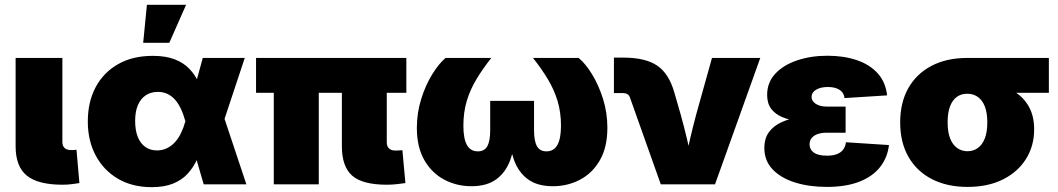

<svg xmlns="http://www.w3.org/2000/svg" viewBox="-20 -772 4430 804"><path d="M241.7 1.5Q139.2 1.5 92.3 -36.6Q45.4 -74.7 45.4 -159.2V-529.3H241.2V-177.7Q241.2 -161.1 250.5 -152.3Q259.8 -143.6 277.3 -143.6Q284.7 -143.6 290.3 -143.8Q295.9 -144 300.3 -145L312.5 -5.4Q299.8 -3.4 281.7 -1Q263.7 1.5 241.7 1.5Z M615.2 11.7Q534.2 11.7 474.1 -23.4Q414.1 -58.6 380.9 -120.6Q347.7 -182.6 347.7 -263.2Q347.7 -345.2 380.6 -407Q413.6 -468.8 474.6 -503.4Q535.6 -538.1 619.6 -538.1Q673.8 -538.1 711.2 -523.7Q748.5 -509.3 772.7 -484.1Q796.9 -459 811.5 -426.8Q826.2 -394.5 835 -359.4H875L917.5 -282.7L1011.7 0H833L755.9 -265.6Q747.6 -295.4 736.6 -318.1Q725.6 -340.8 711.7 -356Q697.8 -371.1 680.2 -379.2Q662.6 -387.2 641.1 -387.2Q611.3 -387.2 589.8 -372.6Q568.4 -357.9 557.1 -331.1Q545.9 -304.2 545.9 -265.6Q545.9 -227.1 556.6 -199.5Q567.4 -171.9 588.1 -157Q608.9 -142.1 637.2 -142.1Q659.2 -142.1 678 -150.9Q696.8 -159.7 711.7 -175.5Q726.6 -191.4 737.5 -213.9Q748.5 -236.3 755.9 -262.7L829.1 -529.3H1004.9L916.5 -262.7L873 -177.7H831.1Q820.8 -139.6 805.7 -105.7Q790.5 -71.8 766.4 -45.2Q742.2 -18.6 705.3 -3.4Q668.5 11.7 615.2 11.7ZM579.6 -592.8 595.2 -752H759.3L689 -592.8Z M1600.1 1.5Q1497.6 1.5 1454.6 -36.6Q1411.6 -74.7 1411.6 -159.2V-491.7H1599.6V-175.8Q1599.6 -159.2 1608.9 -150.4Q1618.2 -141.6 1635.7 -141.6Q1643.1 -141.6 1652.1 -142.1Q1661.1 -142.6 1665 -143.1L1677.7 -5.4Q1664.6 -3.4 1643.3 -1Q1622.1 1.5 1600.1 1.5ZM1126.5 0V-491.7H1314.9V0ZM1052.2 -383.3V-529.3H1681.6V-383.3Z M1953.6 7.8Q1893.1 7.8 1841.1 -19.3Q1789.1 -46.4 1757.3 -100.8Q1725.6 -155.3 1725.6 -236.8Q1725.6 -299.3 1743.7 -357.2Q1761.7 -415 1789.6 -460.2Q1817.4 -505.4 1845.7 -529.3H2037.1Q2001.5 -483.9 1975.1 -440.2Q1948.7 -396.5 1934.6 -349.1Q1920.4 -301.8 1920.4 -245.6Q1920.4 -191.4 1935.3 -164.8Q1950.2 -138.2 1981 -138.2Q2008.8 -138.2 2020.8 -159.9Q2032.7 -181.6 2032.7 -225.6V-349.6H2216.3V-225.6Q2216.3 -181.6 2228.5 -159.9Q2240.7 -138.2 2268.1 -138.2Q2298.8 -138.2 2314 -164.8Q2329.1 -191.4 2329.1 -245.6Q2329.1 -302.2 2314.7 -349.6Q2300.3 -397 2273.9 -440.7Q2247.6 -484.4 2211.9 -529.3H2403.3Q2432.1 -505.4 2459.7 -460.2Q2487.3 -415 2505.4 -357.2Q2523.4 -299.3 2523.4 -236.8Q2523.4 -155.3 2491.9 -100.8Q2460.4 -46.4 2408.4 -19.3Q2356.4 7.8 2295.4 7.8Q2230 7.8 2190.4 -21.5Q2150.9 -50.8 2132.3 -102.3Q2113.8 -153.8 2110.8 -219.7H2138.7Q2135.7 -153.8 2116.9 -102.3Q2098.1 -50.8 2058.6 -21.5Q2019 7.8 1953.6 7.8Z M2747.1 0 2617.7 -364.3Q2614.7 -373 2607.2 -377.7Q2599.6 -382.3 2588.4 -382.3H2550.8V-530.8H2589.4Q2682.6 -530.8 2731.9 -497.3Q2781.2 -463.9 2803.7 -384.8L2829.1 -296.9Q2844.2 -243.2 2857.2 -188Q2870.1 -132.8 2883.3 -73.7H2843.8Q2856.4 -132.8 2869.1 -187.7Q2881.8 -242.7 2896.5 -296.9L2961.4 -529.3H3163.6L2974.1 0Z M3441.9 10.7Q3368.7 10.7 3309.3 -7.8Q3250 -26.4 3215.3 -62.7Q3180.7 -99.1 3180.7 -152.3Q3180.7 -192.4 3200 -218.8Q3219.2 -245.1 3253.2 -260.5Q3287.1 -275.9 3330.3 -282.5Q3373.5 -289.1 3420.9 -289.1H3521V-216.3H3442.9Q3419.4 -216.3 3403.3 -210.4Q3387.2 -204.6 3378.7 -193.8Q3370.1 -183.1 3370.1 -167.5Q3370.1 -146 3387.9 -133.1Q3405.8 -120.1 3442.9 -120.1Q3467.8 -120.1 3484.4 -126.5Q3501 -132.8 3510.5 -145.3Q3520 -157.7 3522.5 -176.3L3702.6 -164.6Q3696.3 -111.3 3664.8 -71.8Q3633.3 -32.2 3577.4 -10.7Q3521.5 10.7 3441.9 10.7ZM3424.8 -258.3Q3374 -258.3 3331.3 -263.2Q3288.6 -268.1 3257.6 -280.8Q3226.6 -293.5 3209.5 -316.2Q3192.4 -338.9 3192.4 -374.5Q3192.4 -426.3 3226.1 -462.9Q3259.8 -499.5 3317.4 -519Q3375 -538.6 3445.3 -538.6Q3512.7 -538.6 3566.9 -520.5Q3621.1 -502.4 3654.8 -465.6Q3688.5 -428.7 3694.8 -372.6L3516.6 -361.3Q3513.7 -384.3 3495.4 -396Q3477.1 -407.7 3446.8 -407.7Q3416 -407.7 3397.2 -396.2Q3378.4 -384.8 3378.4 -366.2Q3378.4 -348.6 3396 -337.2Q3413.6 -325.7 3441.9 -325.7H3521V-258.3Z M4031.2 10.7Q3945.8 10.7 3882.3 -22Q3818.8 -54.7 3784.2 -115.2Q3749.5 -175.8 3749.5 -259.3Q3749.5 -342.3 3783.4 -402.6Q3817.4 -462.9 3880.4 -496.1Q3943.4 -529.3 4029.3 -529.3H4372.1V-383.3H4132.8L4029.3 -379.4Q4004.9 -379.4 3986.6 -366.2Q3968.3 -353 3958.3 -326.7Q3948.2 -300.3 3948.2 -259.3Q3948.2 -218.8 3958.7 -192.1Q3969.2 -165.5 3988.3 -152.1Q4007.3 -138.7 4031.2 -138.7Q4055.7 -138.7 4074.5 -152.1Q4093.3 -165.5 4103.8 -192.1Q4114.3 -218.8 4114.3 -259.3Q4114.3 -300.3 4103.8 -326.7Q4093.3 -353 4074.5 -366.2Q4055.7 -379.4 4031.2 -379.4V-433.1Q4088.9 -433.1 4139.6 -422.4Q4190.4 -411.6 4228.8 -387.7Q4267.1 -363.8 4288.8 -324.7Q4310.5 -285.6 4310.5 -230Q4310.5 -161.1 4276.6 -106.7Q4242.7 -52.2 4180.2 -20.8Q4117.7 10.7 4031.2 10.7Z"/></svg>

Font: Inter 24pt Black
Style: Regular
Weight: 900
Designer: Rasmus Andersson
Foundry: rsms
Version: Version 4.001;git-66647c0bb